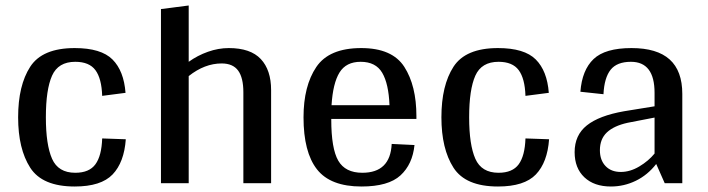

<svg xmlns="http://www.w3.org/2000/svg" viewBox="-20 -667 2576 699"><path d="M254 -38Q305 -38 327.5 -69Q350 -100 352 -163L438 -160Q432 -76 390 -32Q348 12 252 12Q134 12 90 -56.5Q46 -125 46 -240Q46 -356 90 -424Q134 -492 252 -492Q348 -492 389.5 -450.5Q431 -409 437 -329L352 -318Q350 -381 327.5 -411.5Q305 -442 254 -442Q192 -442 169.5 -391.5Q147 -341 147 -240Q147 -140 169.5 -89Q192 -38 254 -38Z M967 -339V0H866V-331Q866 -384 847 -410Q828 -436 787 -436Q725 -436 667 -390V0H566V-634L667 -647V-442Q699 -465 737 -478.5Q775 -492 813 -492Q892 -492 929.5 -452Q967 -412 967 -339Z M1186 -234V-232Q1186 -126 1211.5 -82Q1237 -38 1299 -38Q1401 -38 1406 -143L1489 -139Q1482 -69 1438 -28.5Q1394 12 1296 12Q1183 12 1134 -50.5Q1085 -113 1085 -240Q1085 -354 1131.5 -423Q1178 -492 1295 -492Q1408 -492 1452 -423.5Q1496 -355 1496 -244V-234ZM1187 -284H1398Q1395 -362 1371.5 -402Q1348 -442 1293 -442Q1240 -442 1216 -403Q1192 -364 1187 -284Z M1795 -38Q1846 -38 1868.5 -69Q1891 -100 1893 -163L1979 -160Q1973 -76 1931 -32Q1889 12 1793 12Q1675 12 1631 -56.5Q1587 -125 1587 -240Q1587 -356 1631 -424Q1675 -492 1793 -492Q1889 -492 1930.5 -450.5Q1972 -409 1978 -329L1893 -318Q1891 -381 1868.5 -411.5Q1846 -442 1795 -442Q1733 -442 1710.5 -391.5Q1688 -341 1688 -240Q1688 -140 1710.5 -89Q1733 -38 1795 -38Z M2072 -113Q2072 -175 2116.5 -210.5Q2161 -246 2252 -262L2363 -280V-329Q2363 -442 2277 -442Q2226 -442 2203 -413Q2180 -384 2177 -324L2093 -333Q2099 -412 2141 -452Q2183 -492 2279 -492Q2372 -492 2418 -450.5Q2464 -409 2464 -325V0H2400L2369 -70Q2338 -30 2295 -9Q2252 12 2204 12Q2143 12 2107.5 -21.5Q2072 -55 2072 -113ZM2363 -108V-239L2265 -220Q2215 -209 2189.5 -185Q2164 -161 2164 -120Q2164 -84 2184.5 -62.5Q2205 -41 2240 -41Q2274 -41 2307.5 -61Q2341 -81 2363 -108Z"/></svg>

Font: Arya
Style: Regular
Weight: 400
Designer: Eduardo Rodriguez Tunni, Modular Infotech
Foundry: Eduardo Rodriguez Tunni, Modular Infotech
Version: Version 1.002